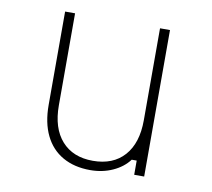

<svg xmlns="http://www.w3.org/2000/svg" viewBox="-70 -667 840 759"><g transform="rotate(10 350.0 -288.0)"><path d="M553 -588V0H513V-57H493Q469 -25 428 -6.5Q387 12 338 12Q274 12 227.5 -14.5Q181 -41 156.5 -91.5Q132 -142 132 -213V-588H172V-219Q172 -127 217 -76.5Q262 -26 342 -26Q423 -26 468 -76.5Q513 -127 513 -219V-588Z"/></g></svg>

Font: Martian Mono SemiExpanded Thin
Style: Regular
Weight: 250
Monospace: yes
Version: Version 0.930